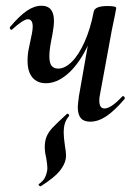

<svg xmlns="http://www.w3.org/2000/svg" viewBox="-20 -415 474 669"><path d="M121 234Q118 234 115.5 230.5Q113 227 116 226Q131 215 136.5 204Q142 193 144 181Q145 177 145 170Q145 159 141 135Q136 115 136 98Q136 76 142.5 60.5Q149 45 163 30Q177 15 212 -17Q214 -19 215 -19Q218 -19 220 -15.5Q222 -12 220 -10Q210 2 206 15Q202 28 202 48Q202 63 206 91Q210 115 210 125Q210 135 209 139Q205 160 187 182Q169 204 122 234ZM76 -203Q76 -228 81 -249L91 -297Q94 -312 94 -322Q94 -348 77 -348Q62 -348 23 -313Q21 -311 20 -311Q17 -311 15 -314.5Q13 -318 15 -321Q47 -359 73 -377Q99 -395 125 -395Q168 -395 168 -342Q168 -325 163 -297L158 -271Q152 -240 152 -219Q152 -195 160 -185.5Q168 -176 183 -176Q206 -176 230 -199.5Q254 -223 274.5 -268.5Q295 -314 307 -376L324 -375Q309 -300 279.5 -243Q250 -186 213.5 -155.5Q177 -125 140 -125Q110 -125 93 -145Q76 -165 76 -203ZM251 -42Q251 -50 255 -80L307 -376Q312 -394 355 -394Q385 -394 385 -387L381 -365Q371 -318 370 -312L329 -89Q326 -76 326 -65Q326 -37 344 -37Q367 -37 406 -79Q407 -80 409 -80Q412 -80 414 -76.5Q416 -73 414 -70Q379 -29 350.5 -10Q322 9 294 9Q272 9 261.5 -3.5Q251 -16 251 -42Z"/></svg>

Font: Cormorant Garamond SemiBold
Style: Italic
Weight: 600
Italic angle: -10°
Designer: Christian Thalmann (Catharsis Fonts)
Foundry: Catharsis Fonts
Version: Version 4.000